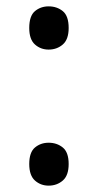

<svg xmlns="http://www.w3.org/2000/svg" viewBox="-20 -570 308 604"><path d="M72 -54Q72 -91 90 -106Q108 -121 133 -121Q159 -121 177.5 -106Q196 -91 196 -54Q196 -18 177.5 -2Q159 14 133 14Q108 14 90 -2Q72 -18 72 -54ZM72 -482Q72 -520 90 -535Q108 -550 133 -550Q159 -550 177.5 -535Q196 -520 196 -482Q196 -446 177.5 -430Q159 -414 133 -414Q108 -414 90 -430Q72 -446 72 -482Z"/></svg>

Font: Noto Sans Cherokee
Style: Regular
Weight: 400
Designer: Monotype Design Team
Foundry: Monotype Imaging Inc.
Version: Version 2.001